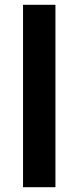

<svg xmlns="http://www.w3.org/2000/svg" viewBox="-20 -780 327 800"><path d="M211 0H76V-760H211Z"/></svg>

Font: Noto Sans Oriya SemiBold
Style: Regular
Weight: 600
Version: Version 2.003